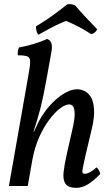

<svg xmlns="http://www.w3.org/2000/svg" viewBox="-20 -898 537 927"><path d="M23 0 117 -534Q126 -581 125.5 -601Q125 -621 111.5 -626Q98 -631 66 -631Q65 -641 66.5 -651.5Q68 -662 72 -669Q103 -674 141.5 -685.5Q180 -697 207 -710Q223 -705 228 -689.5Q233 -674 228 -646Q215 -574 206 -523.5Q197 -473 189.5 -437.5Q182 -402 175 -374.5Q168 -347 160 -320.5Q152 -294 142 -262L160 -261L114 0ZM353 -467Q369 -467 387 -459Q405 -451 418 -430.5Q431 -410 434 -372Q437 -334 423 -275L394 -153Q384 -108 380 -88.5Q376 -69 379 -64Q382 -59 390 -59Q401 -59 417.5 -68.5Q434 -78 446 -90Q454 -83 458 -75.5Q462 -68 464 -58Q431 -24 403.5 -7.5Q376 9 349 9Q310 9 296.5 -10.5Q283 -30 287 -66.5Q291 -103 302 -152L329 -271Q341 -322 340.5 -348.5Q340 -375 332.5 -384.5Q325 -394 314 -394Q296 -394 270.5 -375Q245 -356 218.5 -321Q192 -286 170 -237.5Q148 -189 137 -130L129 -230L167 -311Q179 -335 199.5 -362.5Q220 -390 245.5 -413.5Q271 -437 299 -452Q327 -467 353 -467ZM165 -730Q159 -738 156 -749.5Q153 -761 154 -771Q181 -787 207 -804.5Q233 -822 257.5 -840.5Q282 -859 305 -877Q316 -879 325 -877.5Q334 -876 343 -872Q367 -843 394 -814.5Q421 -786 449 -757Q446 -748 438 -741.5Q430 -735 420 -733Q392 -752 361.5 -768Q331 -784 299 -797Q276 -788 253 -777Q230 -766 208.5 -754Q187 -742 165 -730Z"/></svg>

Font: Vollkorn
Style: Italic
Weight: 400
Italic angle: -11°
Designer: Friedrich Althausen
Foundry: Friedrich Althausen
Version: Version 5.001